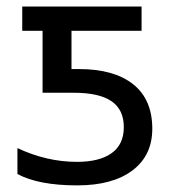

<svg xmlns="http://www.w3.org/2000/svg" viewBox="-20 -556 530 586"><path d="M198.2 -461.9V-345.2H221.2Q328.1 -345.2 386.5 -298.8Q444.8 -252.4 444.8 -163.1Q444.8 -81.5 384.3 -35.9Q323.7 9.8 215.8 9.8Q97.7 9.8 33.2 -24.9V-104Q122.6 -62 214.8 -62Q283.7 -62 320.8 -88.6Q357.9 -115.2 357.9 -168Q357.9 -221.2 320.3 -247.1Q282.7 -272.9 205.1 -272.9H109.9V-461.9H47.9V-536.1H412.1V-461.9Z"/></svg>

Font: Noto Sans Southeast Asian
Style: Regular
Weight: 400
Designer: Monotype Design Team
Foundry: Monotype Imaging Inc.
Version: Version 1.06 uh; ttfautohint (v1.4.1)